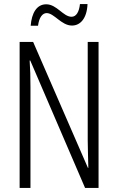

<svg xmlns="http://www.w3.org/2000/svg" viewBox="-20 -919 577 939"><path d="M130 -793H166C171 -834 188 -855 208 -855C245 -855 280 -794 332 -794C373 -794 405 -829 408 -899H371C367 -861 353 -837 330 -837C289 -837 258 -898 206 -898C160 -898 135 -856 130 -793ZM462 0V-714H409V-234C409 -200 411 -150 412 -98H410L142 -714H76V0H129V-493C129 -542 128 -582 125 -623H128L396 0Z"/></svg>

Font: Noto Sans Gujarati UI ExtraCondensed Light
Style: Regular
Weight: 300
Width: 2
Designer: Jelle Bosma - Monotype Design Team, Universal Thirst
Foundry: Monotype Imaging Inc.
Version: Version 2.106